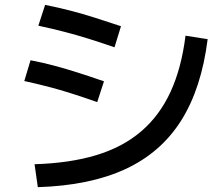

<svg xmlns="http://www.w3.org/2000/svg" viewBox="-20 -789 920 790"><path d="M122.2 -113.3Q267.8 -117.8 376.1 -150.6Q484.4 -183.3 560.6 -248.3Q636.7 -313.3 681.7 -411.1Q726.7 -508.9 743.3 -642.2L834.4 -627.8Q808.9 -425.6 725.6 -293.3Q642.2 -161.1 496.1 -93.3Q350 -25.6 135.6 -18.9ZM380 -368.9Q323.3 -388.9 274.4 -404.4Q225.6 -420 178.3 -432.2Q131.1 -444.4 80 -455.6L105.6 -541.1Q157.8 -531.1 205 -518.3Q252.2 -505.6 301.1 -490Q350 -474.4 407.8 -454.4ZM451.1 -594.4Q393.3 -614.4 343.3 -630Q293.3 -645.6 243.9 -658.3Q194.4 -671.1 137.8 -683.3L165.6 -768.9Q221.1 -757.8 270.6 -745Q320 -732.2 370.6 -716.1Q421.1 -700 477.8 -681.1Z"/></svg>

Font: Paperlogy 5 Medium
Style: Regular
Weight: 500
Designer: redesigned by Lee Juim, glyphs from Gmarket Sans & Montserrat
Foundry: PT&
Version: Version 1.001